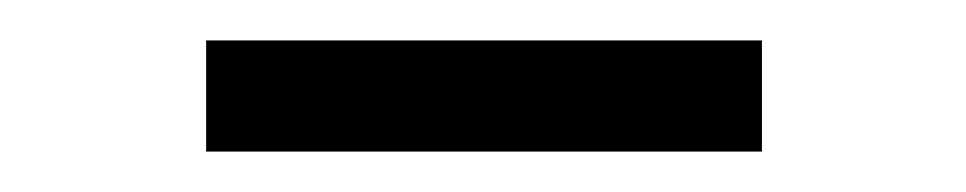

<svg xmlns="http://www.w3.org/2000/svg" viewBox="-20 -745 478 95"><path d="M82 -670V-725H357V-670Z"/></svg>

Font: Noto Serif TC ExtraLight Medium
Style: Regular
Weight: 500
Version: Version 2.002-H1;hotconv 1.1.0;makeotfexe 2.6.0